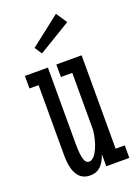

<svg xmlns="http://www.w3.org/2000/svg" viewBox="-132 -720 574 792"><g transform="rotate(-20 155.5 -324.5)"><path d="M299 -55H259V-465H148V-410H198V-160C193 -105 168 -42 139 -42C122 -42 111 -59 111 -133V-465H10V-410H50V-102C50 -12 85 13 123 13C152 13 179 2 198 -53V0H299ZM218 -662 87 -560 108 -528 250 -614Z"/></g></svg>

Font: Stint Ultra Condensed
Style: Regular
Weight: 400
Width: 1
Designer: Astigmatic (AOETI)
Foundry: Astigmatic (AOETI)
Version: Version 1.000